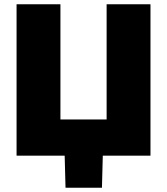

<svg xmlns="http://www.w3.org/2000/svg" viewBox="-20 -733 786 904"><path d="M58 0V-713H264.5V-170.5H482V-713H688.5V0H464Q463 38 462 75.5Q461 113 460 151H288.5Q287.5 113 286.5 75.5Q285.5 38 284.5 0Z"/></svg>

Font: Commissioner ExtraBold
Style: Regular
Weight: 800
Designer: Kostas Bartsokas
Foundry: Kostas Bartsokas
Version: Version 1.000; ttfautohint (v1.8.3)